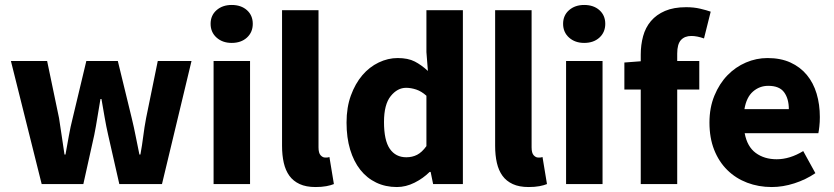

<svg xmlns="http://www.w3.org/2000/svg" viewBox="-20 -742 3362 774"><path d="M148 0 24 -496H170L218 -266Q224 -229 229 -193Q234 -157 240 -119H244Q251 -157 257.5 -194Q264 -231 273 -266L328 -496H455L511 -266Q520 -229 527 -193Q534 -157 542 -119H546Q553 -157 557.5 -193Q562 -229 569 -266L616 -496H752L633 0H461L416 -198Q408 -233 402 -268Q396 -303 389 -343H385Q378 -303 372.5 -268Q367 -233 360 -198L316 0Z M841 0V-496H988V0ZM914 -569Q877 -569 853 -590.5Q829 -612 829 -646Q829 -680 853 -701Q877 -722 914 -722Q952 -722 975.5 -701Q999 -680 999 -646Q999 -612 975.5 -590.5Q952 -569 914 -569Z M1252 12Q1214 12 1188 0Q1162 -12 1146.5 -33.5Q1131 -55 1124 -85.5Q1117 -116 1117 -154V-701H1264V-148Q1264 -125 1272.5 -116Q1281 -107 1290 -107Q1295 -107 1298.5 -107Q1302 -107 1308 -109L1326 0Q1314 5 1295.5 8.5Q1277 12 1252 12Z M1580 12Q1534 12 1496.5 -6Q1459 -24 1432.5 -57.5Q1406 -91 1391.5 -139Q1377 -187 1377 -248Q1377 -309 1394.5 -357Q1412 -405 1440.5 -438.5Q1469 -472 1506.5 -490Q1544 -508 1583 -508Q1625 -508 1652 -494Q1679 -480 1705 -456L1699 -532V-701H1846V0H1726L1716 -49H1712Q1686 -23 1651 -5.5Q1616 12 1580 12ZM1618 -108Q1642 -108 1661.5 -118Q1681 -128 1699 -153V-356Q1679 -374 1658 -381Q1637 -388 1617 -388Q1582 -388 1555 -354.5Q1528 -321 1528 -250Q1528 -176 1551.5 -142Q1575 -108 1618 -108Z M2111 12Q2073 12 2047 0Q2021 -12 2005.5 -33.5Q1990 -55 1983 -85.5Q1976 -116 1976 -154V-701H2123V-148Q2123 -125 2131.5 -116Q2140 -107 2149 -107Q2154 -107 2157.5 -107Q2161 -107 2167 -109L2185 0Q2173 5 2154.5 8.5Q2136 12 2111 12Z M2262 0V-496H2409V0ZM2335 -569Q2298 -569 2274 -590.5Q2250 -612 2250 -646Q2250 -680 2274 -701Q2298 -722 2335 -722Q2373 -722 2396.5 -701Q2420 -680 2420 -646Q2420 -612 2396.5 -590.5Q2373 -569 2335 -569Z M2563 0V-381H2497V-490L2563 -495V-522Q2563 -561 2572.5 -596Q2582 -631 2604 -657Q2626 -683 2661 -698Q2696 -713 2746 -713Q2777 -713 2802.5 -707Q2828 -701 2845 -695L2818 -587Q2790 -597 2767 -597Q2740 -597 2725 -580.5Q2710 -564 2710 -526V-496H2799V-381H2710V0Z M3091 12Q3038 12 2992 -5.5Q2946 -23 2912 -56.5Q2878 -90 2859 -138Q2840 -186 2840 -248Q2840 -308 2860 -356.5Q2880 -405 2912.5 -438.5Q2945 -472 2987 -490Q3029 -508 3074 -508Q3127 -508 3166.5 -490Q3206 -472 3232.5 -440Q3259 -408 3272 -364.5Q3285 -321 3285 -270Q3285 -250 3283 -232Q3281 -214 3279 -205H2982Q2992 -151 3026.5 -125.5Q3061 -100 3111 -100Q3164 -100 3218 -133L3267 -44Q3229 -18 3182.5 -3Q3136 12 3091 12ZM2981 -302H3160Q3160 -344 3141 -370Q3122 -396 3077 -396Q3042 -396 3015.5 -373Q2989 -350 2981 -302Z"/></svg>

Font: hySource Sans Pro
Style: Bold
Weight: 700
Designer: Paul D. Hunt
Foundry: Adobe Systems Incorporated
Version: Version 2.021;PS 2.000;hotconv 1.0.86;makeotf.lib2.5.63406